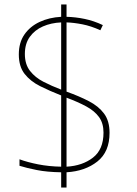

<svg xmlns="http://www.w3.org/2000/svg" viewBox="-20 -779 610 857"><path d="M253 -10Q190 -11 144.5 -20Q99 -29 67 -39V-68Q102 -55 150 -45.5Q198 -36 253 -35V-353Q202 -373 159 -394.5Q116 -416 90 -449Q64 -482 64 -536Q64 -589 89 -625Q114 -661 156.5 -681Q199 -701 253 -704V-759H277V-704Q317 -703 358 -694.5Q399 -686 439 -667L428 -644Q386 -663 347.5 -670.5Q309 -678 277 -679V-370Q333 -350 376.5 -327.5Q420 -305 444.5 -272Q469 -239 469 -186Q469 -101 414.5 -58Q360 -15 277 -10V58H253ZM277 -35Q348 -39 395 -75.5Q442 -112 442 -187Q442 -229 422 -256.5Q402 -284 365 -304Q328 -324 277 -343ZM253 -679Q208 -677 171.5 -661Q135 -645 113 -614.5Q91 -584 91 -538Q91 -492 114 -462.5Q137 -433 174 -414Q211 -395 253 -379Z"/></svg>

Font: Noto Sans Thai Thin
Style: Regular
Weight: 250
Designer: Monotype Design Team
Foundry: Monotype Imaging Inc.
Version: Version 2.001